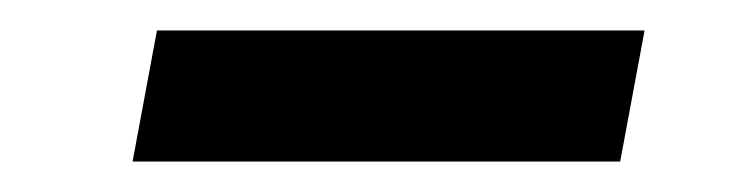

<svg xmlns="http://www.w3.org/2000/svg" viewBox="-20 -372 492 126"><path d="M67 -266H387L403 -352H83Z"/></svg>

Font: Fixel Display 20240404 Medium
Style: Italic
Weight: 500
Italic angle: -10°
Designer: AlfaBravo + MacPaw
Foundry: Kyrylo Tkachov, Marchela Mozhyna, Serhii Makarenko, Maria Weinstein, Zakhar Kryvoshyya
Version: Version 1.211;Glyphs 3.2 (3225)